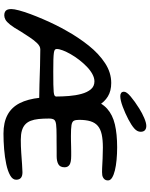

<svg xmlns="http://www.w3.org/2000/svg" viewBox="101 -948 860 1103"><g transform="rotate(90 531.5 -396.0)"><path d="M67.5 10Q56 10 47.8 6Q39.5 2 35.5 -6.8Q31.5 -15.5 31.5 -30Q31.5 -46 39.2 -75Q47 -104 60.2 -139.8Q73.5 -175.5 89.8 -213.2Q106 -251 123 -285.2Q140 -319.5 154.5 -344.5Q194.5 -416.5 241.5 -475.2Q288.5 -534 342.5 -569.2Q396.5 -604.5 456 -604.5Q502 -604.5 533.5 -585.2Q565 -566 584.5 -532.2Q604 -498.5 614.8 -455.8Q625.5 -413 629.5 -365Q633.5 -317 633.5 -270Q633.5 -247.5 626.8 -229.5Q620 -211.5 604 -201Q588 -190.5 558.5 -190.5Q517.5 -190.5 464.5 -192.2Q411.5 -194 358.2 -195.5Q305 -197 263 -197Q245.5 -197 228.2 -179.5Q211 -162 194.2 -136.5Q177.5 -111 161 -85.5Q137.5 -44 121.2 -23.8Q105 -3.5 92.5 3.2Q80 10 67.5 10ZM391 -271.5Q436.5 -271.5 464.8 -272Q493 -272.5 508 -274Q523 -275.5 528.5 -279Q534 -282.5 534 -288.5Q534 -323 531 -361.2Q528 -399.5 519 -433Q510 -466.5 492.8 -487.2Q475.5 -508 447 -508Q427 -508 405.2 -496.2Q383.5 -484.5 362.8 -464.5Q342 -444.5 323.5 -420.5Q305 -396.5 291 -372Q277 -347.5 269 -326.5Q261 -305.5 261 -291.5Q261 -285 265.2 -281Q269.5 -277 283 -275Q296.5 -273 322.5 -272.2Q348.5 -271.5 391 -271.5ZM747 14.5Q683 14.5 639.8 -8.5Q596.5 -31.5 572.5 -78Q548.5 -124.5 541 -195.5Q539.5 -212.5 538.2 -230.8Q537 -249 536.5 -268.8Q536 -288.5 535.8 -309.5Q535.5 -330.5 535.5 -352.5Q535.5 -438 552.2 -493.8Q569 -549.5 604 -581Q639 -612.5 694.2 -625.5Q749.5 -638.5 826 -638.5Q863.5 -638.5 897.8 -635.2Q932 -632 958.5 -625.5Q985 -619 1000.5 -609.2Q1016 -599.5 1016 -586Q1016 -572 1007.5 -563.8Q999 -555.5 986 -553Q970.5 -551 945.2 -552.2Q920 -553.5 889.5 -555Q859 -556.5 827.5 -556.5Q782.5 -556.5 751.8 -549.8Q721 -543 702.8 -527.5Q684.5 -512 676.2 -485.5Q668 -459 668 -420Q668 -400 673.2 -389.8Q678.5 -379.5 698.2 -376.2Q718 -373 760.5 -373Q771 -373 786.5 -373.2Q802 -373.5 818.8 -374Q835.5 -374.5 850.2 -374.5Q865 -374.5 874 -374.5Q911.5 -374.5 926 -365Q940.5 -355.5 940.5 -337Q940.5 -310.5 923 -300.8Q905.5 -291 877 -291Q865 -291 849.8 -291Q834.5 -291 818.5 -290.8Q802.5 -290.5 787.2 -290.5Q772 -290.5 760.5 -290.5Q715.5 -290.5 694.2 -287.8Q673 -285 666.8 -275.8Q660.5 -266.5 660.5 -246.5Q660.5 -213.5 663.2 -187.2Q666 -161 673.5 -141.8Q681 -122.5 694.8 -110Q708.5 -97.5 730 -91.2Q751.5 -85 782.5 -85Q820 -85 856.8 -87.5Q893.5 -90 923 -92.2Q952.5 -94.5 969 -94.5Q991.5 -94.5 1001.8 -85.2Q1012 -76 1012 -58Q1012 -38 987.2 -24Q962.5 -10 922.8 -1.5Q883 7 836.5 10.8Q790 14.5 747 14.5ZM531.5 -656.5Q520.5 -656.5 513.5 -661.5Q506.5 -666.5 506.5 -678Q506.5 -693 534 -716.2Q561.5 -739.5 603 -765.5Q630 -782.5 657.8 -794.2Q685.5 -806 703 -806Q718.5 -806 727.5 -798Q736.5 -790 736.5 -773.5Q736.5 -754 717.8 -737.2Q699 -720.5 665.5 -703Q630 -684.5 592.5 -670.5Q555 -656.5 531.5 -656.5Z"/></g></svg>

Font: Gluten
Style: Regular
Weight: 400
Designer: Tyler Finck
Foundry: Etcetera Type Company
Version: Version 1.300